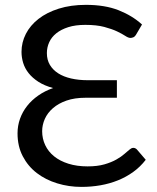

<svg xmlns="http://www.w3.org/2000/svg" viewBox="-20 -744 633 772"><path d="M566 -101.5Q544 -73 515.5 -52.5Q487 -32 454 -18.8Q421 -5.5 384 1Q347 7.5 307.5 7.5Q256.5 7.5 210 -6.8Q163.5 -21 128 -48.2Q92.5 -75.5 71.5 -115.8Q50.5 -156 50.5 -208Q50.5 -238.5 60.5 -266.5Q70.5 -294.5 89 -318Q107.5 -341.5 134 -360Q160.5 -378.5 193.5 -390Q158.5 -399.5 134.2 -415.2Q110 -431 95 -450Q80 -469 73.2 -491Q66.5 -513 66.5 -535.5Q66.5 -573.5 84 -607.8Q101.5 -642 134.8 -668Q168 -694 216.2 -709.2Q264.5 -724.5 325.5 -724.5Q402 -724.5 457 -702.8Q512 -681 551 -645.5L529 -608Q523 -597 516.5 -594.2Q510 -591.5 504.5 -591.5Q496 -591.5 483.5 -599.8Q471 -608 450.5 -617.8Q430 -627.5 399 -635.8Q368 -644 323 -644Q283.5 -644 254.5 -634.8Q225.5 -625.5 206.2 -610Q187 -594.5 177.8 -574Q168.5 -553.5 168.5 -530.5Q168.5 -503.5 180.5 -483.2Q192.5 -463 214 -449.2Q235.5 -435.5 265.8 -428.5Q296 -421.5 332.5 -421.5H450V-351H324.5Q280 -351 247.2 -339.5Q214.5 -328 192.8 -309Q171 -290 160.2 -265.8Q149.5 -241.5 149.5 -216.5Q149.5 -186.5 161.8 -160.5Q174 -134.5 197.5 -115.5Q221 -96.5 255 -85.8Q289 -75 332 -75Q371.5 -75 400 -83.2Q428.5 -91.5 448.2 -102.8Q468 -114 480.2 -125Q492.5 -136 499.5 -141.5Q503.5 -145 507.5 -147.2Q511.5 -149.5 516 -149.5Q524 -149.5 530.5 -143Z"/></svg>

Font: Lato
Style: Regular
Weight: 400
Designer: Lukasz Dziedzic with Adam Twardoch and Botio Nikoltchev
Foundry: tyPoland Lukasz Dziedzic
Version: Version 2.015; 2015-08-06; http://www.latofonts.com/